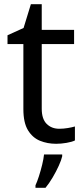

<svg xmlns="http://www.w3.org/2000/svg" viewBox="-20 -679 401 920"><path d="M264 -62Q284 -62 305 -65.5Q326 -69 339 -73V-6Q325 1 299 5.5Q273 10 249 10Q207 10 171.5 -4.5Q136 -19 114 -55Q92 -91 92 -156V-468H16V-510L93 -545L128 -659H180V-536H335V-468H180V-158Q180 -109 203.5 -85.5Q227 -62 264 -62ZM278 70Q274 88 261.5 115.5Q249 143 232.5 171Q216 199 198 221H150V209Q158 192 166.5 165.5Q175 139 182 110.5Q189 82 191 61H278Z"/></svg>

Font: Noto Sans Hebrew
Style: Regular
Weight: 400
Designer: Monotype Design Team
Foundry: Monotype Imaging Inc.
Version: Version 2.003;January 10, 2023;FontCreator 14.0.0.2877 64-bi